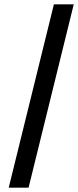

<svg xmlns="http://www.w3.org/2000/svg" viewBox="-20 -860 358 880"><path d="M111 0H20L227 -840H318Z"/></svg>

Font: TypoPRO Sinkin Sans
Style: 400 Italic
Weight: 400
Italic angle: -112°
Designer: Keith Bates
Foundry: K-Type
Version: Sinkin Sans (version 1.0)  by Keith Bates   •   © 2014   www